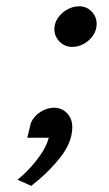

<svg xmlns="http://www.w3.org/2000/svg" viewBox="-20 -463 348 612"><path d="M232.4 -442.9Q255.9 -442.9 272 -426.3Q288.1 -409.7 288.1 -386.7Q288.1 -367.7 277.1 -350.8Q266.1 -334 248 -323.7Q230 -313.5 210 -313.5Q186.5 -313.5 169.9 -330.3Q153.3 -347.2 153.3 -370.1Q153.3 -389.2 164.6 -405.8Q175.8 -422.4 194.1 -432.6Q212.4 -442.9 232.4 -442.9ZM151.9 -119.6Q176.8 -119.6 193.6 -102.3Q210.4 -85 210.4 -57.6Q210.4 -9.8 171.9 39.1Q133.3 87.9 79.6 129.4L35.6 109.9Q65.9 86.4 96.4 47.9Q127 9.3 135.3 -23.9H66.9L78.6 -71.8Q88.9 -93.8 109.6 -106.7Q130.4 -119.6 151.9 -119.6Z"/></svg>

Font: Lesson One
Style: Italic
Weight: 400
Italic angle: -14°
Designer: But Ko, Victor Gaultney, Annie Olsen, Julie Remington, Don Collingsworth, Eric Hays, Becca Hirsbrunner
Version: Version 1.100